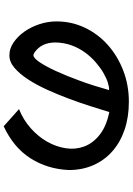

<svg xmlns="http://www.w3.org/2000/svg" viewBox="141 -817 718 1040"><g transform="rotate(90 500.0 -297.0)"><path d="M468 -529Q453 -530 428.5 -522.5Q404 -515 375.5 -498.5Q347 -482 318 -457Q289 -432 265 -399.5Q241 -367 226 -326.5Q211 -286 210 -239Q210 -163 263 -126Q271 -121 273.5 -120Q276 -119 279 -119Q294 -119 316.5 -152Q339 -185 365 -241.5Q391 -298 418 -372Q445 -446 468 -529ZM664 42 571 -41Q629 -64 674.5 -104.5Q720 -145 747.5 -193.5Q775 -242 783 -294.5Q791 -347 773.5 -394Q756 -441 710.5 -477.5Q665 -514 587 -530Q574 -488 556 -431Q538 -374 515.5 -313.5Q493 -253 466.5 -194.5Q440 -136 410 -90Q380 -44 347 -16Q314 12 278 11Q243 11 210 -11.5Q177 -34 151.5 -70Q126 -106 111 -151.5Q96 -197 96 -244Q96 -326 130 -397.5Q164 -469 223.5 -522Q283 -575 362 -605.5Q441 -636 531 -636Q614 -636 682 -613Q750 -590 799 -547Q848 -504 874.5 -444Q901 -384 901 -311Q896 -196 838 -104Q780 -12 664 42Z"/></g></svg>

Font: D2Coding ligature
Style: Bold
Weight: 700
Monospace: yes
Designer: Yong-Rak Park; Jeong-Hwan Yoon; Sang-Min Lee;
Foundry: NHN Corporation
Version: Version 1.3.2; Build 20180524